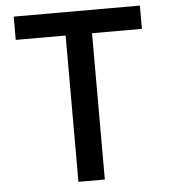

<svg xmlns="http://www.w3.org/2000/svg" viewBox="-53 -806 751 855"><g transform="rotate(-5 322.0 -379.0)"><path d="M604 -654H381V0H263V-654H40V-758H604Z"/></g></svg>

Font: Biryani SemiBold
Style: Regular
Weight: 600
Designer: Dan Reynolds and Mathieu Réguer
Foundry: Dan Reynolds and Mathieu Réguer
Version: Version 1.004; ttfautohint (v1.1) -l 5 -r 5 -G 72 -x 0 -D la